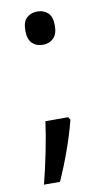

<svg xmlns="http://www.w3.org/2000/svg" viewBox="-80 -586 413 756"><g transform="rotate(-10 126.5 -208.0)"><path d="M66 -480Q66 -515 82.5 -530.5Q99 -546 125 -546Q151 -546 167.5 -530.5Q184 -515 184 -480Q184 -445 167 -429Q150 -413 125 -413Q99 -413 82.5 -429Q66 -445 66 -480ZM180 -104Q166 -48 143.5 14.5Q121 77 97 130H33Q48 72 61.5 5Q75 -62 82 -115H173Z"/></g></svg>

Font: Noto Sans Gujarati SemiCondensed
Style: Regular
Weight: 400
Width: 4
Designer: Jelle Bosma - Monotype Design Team, Universal Thirst
Foundry: Monotype Imaging Inc.
Version: Version 2.106; ttfautohint (v1.8.4.7-5d5b)